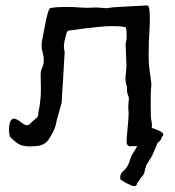

<svg xmlns="http://www.w3.org/2000/svg" viewBox="-20 -520 623 685"><path d="M469.7 1Q448.2 1 442.4 2.4Q432.6 -1 431.6 -12.2Q431.6 -27.8 434.6 -54.7Q439 -103 439 -114.7Q439 -122.6 438.2 -127.9Q437.5 -133.3 437.5 -138.7Q437.5 -146.5 438.5 -153.8Q439.5 -161.1 439.9 -168.5Q439.5 -173.3 437.5 -178.7Q433.1 -187.5 433.1 -200.2V-206.1L433.6 -208L433.1 -210Q427.7 -225.6 427.7 -240.2Q427.7 -245.6 428.2 -250.5L428.7 -253.4Q429.2 -261.2 430.2 -269.5Q431.2 -277.8 431.2 -286.6L428.2 -360.8Q428.2 -367.2 430.2 -373.3Q432.1 -379.4 432.1 -390.1Q432.1 -408.2 429.2 -422.4L423.3 -423.8Q411.6 -426.8 382.3 -426.8Q358.4 -426.8 341.8 -424.8L335 -424.3Q292 -420.4 222.7 -410.6Q222.2 -409.2 220.2 -407Q218.3 -404.8 216.8 -400.4L213.9 -388.2Q208 -369.1 208 -353.5Q208 -345.2 210 -337.9Q210.9 -335.4 210.9 -332.5Q210.9 -330.6 210.4 -328.9Q210 -327.1 209 -306.2Q207 -267.6 204.6 -229.5Q202.1 -198.7 200.2 -156.2Q200.2 -153.8 197 -142.8Q193.8 -131.8 190.4 -119.4Q187 -106.9 184.3 -97.9Q181.6 -88.9 181.6 -86.4Q177.2 -60.1 163.1 -38.6L158.2 -29.8Q143.1 -1 109.9 1Q98.1 2.4 86.9 2.4Q71.3 2.4 55.7 -2Q43 -6.3 28.3 -20Q23.9 -23.9 18.1 -29.3Q12.2 -34.7 12.2 -57.6Q12.2 -82.5 20.5 -92.3Q23.9 -96.7 29.8 -96.7Q39.1 -96.7 55.7 -83.5Q68.8 -73.2 75.7 -73.2Q82 -73.2 88.9 -80.1Q97.2 -88.4 103.5 -93.3Q109.9 -98.1 113.3 -102.5Q116.7 -106.9 116.7 -114.3V-116.2Q126 -162.1 126 -200.7L125.5 -225.6Q125 -234.9 125 -252.4Q125 -267.6 130.6 -278.6Q136.2 -289.6 136.2 -306.6Q136.2 -319.3 132.3 -331.8Q128.4 -344.2 128.4 -357.4L128.9 -368.2Q129.9 -371.1 131.3 -381.8L139.6 -424.3Q150.9 -486.3 158.7 -490.7Q173.3 -495.1 217.3 -495.1Q249 -495.1 266.1 -493.2Q277.8 -492.2 289.6 -492.2L306.6 -492.7Q313 -493.2 319.8 -493.2Q333 -493.2 346.7 -491.7Q356.4 -490.7 361.8 -490.7Q365.2 -490.7 374 -492.7Q380.4 -494.1 410.4 -495.6Q440.4 -497.1 491.7 -500L499.5 -500.5L507.3 -500Q514.6 -497.6 514.6 -451.7Q514.6 -428.7 511.7 -383.3L511.2 -375Q511.2 -362.3 510.7 -349.4Q510.3 -336.4 510.3 -322.3Q510.3 -291 515.1 -258.3Q518.6 -237.8 520 -219.7Q520 -211.9 519 -206.5Q517.6 -196.3 517.6 -147.9Q517.6 -96.2 519.8 -90.6Q522 -85 522 -71.3Q522 -67.4 521.5 -63.5Q525.9 -62.5 530.8 -60.5Q562.5 -49.8 562.5 -39.6Q562.5 -35.2 557.1 -30.8Q554.2 -17.6 543 -11.2Q539.6 -4.9 522.5 36.1L502.4 68.8Q497.6 81.5 495.8 92.5Q494.1 103.5 483.9 112.3Q478.5 122.6 468.8 133.8Q468.8 144 458.5 144Q451.2 144 437 136.2Q427.2 132.3 418.9 126L409.7 120.6Q408.7 116.7 408.7 113.3Q408.7 99.1 420.9 89.4Q436.5 77.1 445.3 45.9Q448.7 34.2 463.4 12.2Q466.8 6.8 469.7 1Z"/></svg>

Font: Kurland
Style: Regular
Weight: 400
Designer: GGBot
Version: 0.22